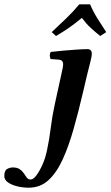

<svg xmlns="http://www.w3.org/2000/svg" viewBox="-88 -664 513 891"><path d="M196 -316Q201 -337 203 -348.5Q205 -360 205 -367Q205 -375 200.5 -380.5Q196 -386 187 -387L147 -390Q143 -397 143 -407Q143 -417 148 -423Q172 -426 205.5 -429Q239 -432 270 -434Q301 -436 317 -436Q338 -436 338 -415Q338 -402 331 -375.5Q324 -349 317 -320L297 -235Q276 -145 253.5 -65.5Q231 14 203 75.5Q175 137 137 172Q99 207 45 207Q18 207 -8.5 200.5Q-35 194 -51.5 182Q-68 170 -68 153Q-68 127 -54.5 120Q-41 113 -29 113Q-8 113 4 121.5Q16 130 23 141Q30 152 36.5 160.5Q43 169 55 169Q66 169 80 151Q94 133 108 102.5Q122 72 130 34Q141 -17 147.5 -70.5Q154 -124 166 -179ZM330 -644Q345 -609 365 -577Q385 -545 405 -515L377 -497Q352 -517 332 -535.5Q312 -554 292 -581Q258 -553 232 -535Q206 -517 172 -497L152 -515Q184 -545 218 -577.5Q252 -610 280 -644Z"/></svg>

Font: Libertinus Serif SemiBold
Style: Italic
Weight: 600
Italic angle: -11.5°
Designer: Philipp H. Poll, Khaled Hosny
Foundry: Caleb Maclennan
Version: Version 7.051;RELEASE